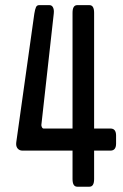

<svg xmlns="http://www.w3.org/2000/svg" viewBox="-20 -722 477 743"><path d="M278.8 0.5Q260.7 0.5 260.7 -29.3V-139.2H66.4Q56.2 -139.2 49.3 -146.2Q42.5 -153.3 42.5 -165Q42.5 -169.4 43 -171.9L112.8 -668.9Q115.7 -687 119.4 -694.6Q123 -702.1 131.3 -702.1H171.4Q179.7 -702.1 184.1 -695.1Q188.5 -688 188.5 -677.2Q188.5 -671.9 188 -668.9L140.1 -238.8Q139.6 -235.4 142.1 -230Q144.5 -224.6 148.9 -224.6H260.7V-672.4Q260.7 -702.1 278.8 -702.1H326.2Q344.2 -702.1 344.2 -672.4V-224.6H407.7Q429.2 -224.6 429.2 -197.3V-166.5Q429.2 -139.2 407.7 -139.2H344.2V-29.3Q344.2 0.5 326.2 0.5Z"/></svg>

Font: BenchNine
Style: Bold
Weight: 700
Version: Version 1 ; ttfautohint (v0.92.18-e454-dirty) -l 8 -r 50 -G 